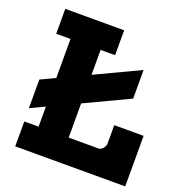

<svg xmlns="http://www.w3.org/2000/svg" viewBox="-132 -856 922 971"><g transform="rotate(20 328.5 -370.0)"><path d="M647 -272V0H55V-134H132V-242L54 -205V-359L132 -396V-606H55V-740H372V-606H294V-472L533 -585V-431L294 -318V-134H455Q467 -134 478 -147Q489 -160 489 -173V-272Z"/></g></svg>

Font: Arvo
Style: Bold
Weight: 700
Designer: Anton Koovit (Cyrillic Expansion: Cyreal)
Foundry: Anton Koovit, Yassin Baggar
Version: Version 3.000